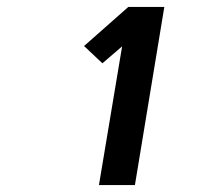

<svg xmlns="http://www.w3.org/2000/svg" viewBox="-20 -858 640 555"><path d="M266 -323 333 -724 276 -675 223 -725 351 -838H455L370 -323Z"/></svg>

Font: Iosevka Heavy Extended
Style: Italic
Weight: 900
Width: 7
Italic angle: -9°
Monospace: yes
Designer: Belleve Invis
Foundry: Belleve Invis
Version: Version 32.5.0; ttfautohint (v1.8.4)